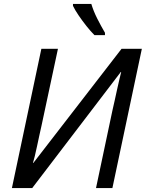

<svg xmlns="http://www.w3.org/2000/svg" viewBox="-20 -964 747 984"><path d="M192 -714H277L193 -321Q188 -300 182 -271.5Q176 -243 170 -215.5Q164 -188 158.5 -164.5Q153 -141 149 -129H151L603 -714H707L556 0H472L556 -397Q562 -422 568 -450Q574 -478 580 -505Q586 -532 591.5 -555.5Q597 -579 601 -595H599L145 0H41ZM464 -784Q445 -803 423.5 -830Q402 -857 383 -885Q364 -913 354 -934V-944H448Q459 -907 478.5 -868.5Q498 -830 518 -796V-784Z"/></svg>

Font: BC Sans
Style: Italic
Weight: 400
Italic angle: -12°
Designer: Monotype Design Team
Designer: Province of B.C.
Foundry: Monotype Imaging Inc.
Version: Version 2.000;GOOG;noto-source:20170915:90ef993387c0